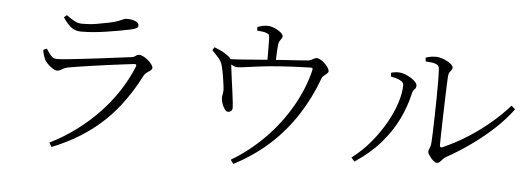

<svg xmlns="http://www.w3.org/2000/svg" viewBox="-52 -918 3073 1116"><g transform="rotate(5 1485.0 -359.5)"><path d="M263 19Q345 -22 415 -74Q485 -126 543.5 -187Q602 -248 648 -317.5Q694 -387 725 -463Q733 -482 713 -479Q687 -476 647.5 -471Q608 -466 562.5 -460Q517 -454 473 -447.5Q429 -441 392.5 -435.5Q356 -430 335 -426Q312 -421 298.5 -411.5Q285 -402 269 -402Q259 -402 244 -412Q229 -422 215.5 -435.5Q202 -449 196 -461Q191 -473 187 -486.5Q183 -500 181 -515L201 -524Q216 -501 229.5 -485Q243 -469 264 -469Q281 -469 323 -473Q365 -477 419 -483.5Q473 -490 527.5 -496.5Q582 -503 626 -509Q670 -515 690 -517Q710 -519 719 -527Q728 -535 740 -535Q750 -535 764.5 -527.5Q779 -520 792 -509Q805 -498 813.5 -486Q822 -474 822 -466Q822 -458 812.5 -450.5Q803 -443 792 -435.5Q781 -428 775 -417Q725 -317 657 -231Q589 -145 496.5 -76.5Q404 -8 278 43ZM392 -640Q356 -640 332.5 -658.5Q309 -677 284 -714L300 -728Q329 -707 349.5 -696.5Q370 -686 394 -686Q439 -686 476.5 -692.5Q514 -699 553 -707Q584 -714 601 -720.5Q618 -727 628 -732Q638 -737 650 -737Q678 -737 699 -728.5Q720 -720 720 -704Q720 -694 709.5 -688Q699 -682 675 -677Q648 -671 613.5 -665Q579 -659 541 -653Q503 -647 464.5 -643.5Q426 -640 392 -640Z M1322 26Q1427 -36 1514.5 -125Q1602 -214 1662.5 -319Q1723 -424 1749 -532Q1751 -543 1749 -545.5Q1747 -548 1737 -548Q1631 -545 1557 -539.5Q1483 -534 1434 -527.5Q1385 -521 1356.5 -517Q1328 -513 1315 -513Q1301 -513 1287.5 -520Q1274 -527 1252 -539L1251 -556Q1281 -556 1324.5 -559Q1368 -562 1416 -566Q1464 -570 1506 -573Q1542 -576 1582.5 -578.5Q1623 -581 1660 -583.5Q1697 -586 1721 -588Q1730 -589 1738 -593.5Q1746 -598 1754 -602Q1762 -606 1769 -606Q1779 -606 1792 -598.5Q1805 -591 1817 -579.5Q1829 -568 1836.5 -556Q1844 -544 1844 -536Q1844 -529 1836.5 -522Q1829 -515 1819.5 -508Q1810 -501 1807 -492Q1764 -375 1699.5 -275Q1635 -175 1546.5 -94Q1458 -13 1339 49ZM1285 -250Q1273 -249 1263 -262Q1253 -275 1247 -292.5Q1241 -310 1240 -323Q1239 -332 1241.5 -344.5Q1244 -357 1245 -370Q1245 -382 1242.5 -400.5Q1240 -419 1237 -439.5Q1234 -460 1230.5 -478Q1227 -496 1224 -507Q1218 -536 1199 -557.5Q1180 -579 1160 -600L1172 -617Q1193 -608 1210 -600.5Q1227 -593 1242 -582Q1262 -569 1268.5 -559Q1275 -549 1276 -532Q1276 -527 1279.5 -501Q1283 -475 1287.5 -439.5Q1292 -404 1297 -369.5Q1302 -335 1304.5 -309.5Q1307 -284 1307 -279Q1308 -265 1301 -258Q1294 -251 1285 -250ZM1484 -547Q1484 -553 1484 -572Q1484 -591 1484 -615Q1484 -639 1483.5 -661Q1483 -683 1483 -695Q1482 -711 1479.5 -716.5Q1477 -722 1465 -726Q1456 -730 1440.5 -732Q1425 -734 1410 -735L1409 -756Q1426 -762 1439 -765Q1452 -768 1467 -768Q1486 -768 1508 -759Q1530 -750 1545 -737.5Q1560 -725 1560 -716Q1560 -707 1554.5 -700Q1549 -693 1544 -684.5Q1539 -676 1538 -661Q1536 -646 1535 -624.5Q1534 -603 1533.5 -582.5Q1533 -562 1533 -548Z M2517 -60Q2510 -60 2500.5 -67Q2491 -74 2482.5 -84Q2474 -94 2468 -103.5Q2462 -113 2462 -120Q2462 -129 2465 -135Q2468 -141 2471.5 -151Q2475 -161 2476 -181Q2477 -198 2478.5 -237.5Q2480 -277 2481 -328Q2482 -379 2483 -432.5Q2484 -486 2483.5 -532.5Q2483 -579 2481 -608Q2480 -626 2460.5 -633Q2441 -640 2401 -642L2399 -664Q2417 -670 2431 -672Q2445 -674 2461 -674Q2475 -674 2492 -668.5Q2509 -663 2524.5 -655Q2540 -647 2550 -637.5Q2560 -628 2560 -620Q2560 -610 2555 -604.5Q2550 -599 2545 -592Q2540 -585 2538 -570Q2537 -557 2535.5 -519.5Q2534 -482 2532.5 -431.5Q2531 -381 2529.5 -328Q2528 -275 2527 -231.5Q2526 -188 2526 -165Q2526 -148 2540 -153Q2616 -186 2686.5 -231Q2757 -276 2817 -327.5Q2877 -379 2921 -429L2943 -410Q2900 -351 2839.5 -294.5Q2779 -238 2709.5 -188.5Q2640 -139 2570 -100Q2558 -94 2550 -84.5Q2542 -75 2534 -67.5Q2526 -60 2517 -60ZM2020 -48Q2081 -94 2129.5 -152.5Q2178 -211 2212.5 -272.5Q2247 -334 2265 -391Q2283 -448 2283 -492Q2283 -507 2268.5 -516.5Q2254 -526 2236 -530.5Q2218 -535 2207 -537V-559Q2217 -562 2231.5 -564Q2246 -566 2261 -564Q2273 -563 2289.5 -556.5Q2306 -550 2322.5 -540Q2339 -530 2349.5 -518.5Q2360 -507 2360 -497Q2360 -482 2350.5 -474.5Q2341 -467 2337 -448Q2321 -374 2284.5 -298.5Q2248 -223 2187.5 -153.5Q2127 -84 2039 -26Z"/></g></svg>

Font: Noto Serif JP ExtraLight Light
Style: Regular
Weight: 300
Version: Version 2.003-H1;hotconv 1.1.1;makeotfexe 2.6.0